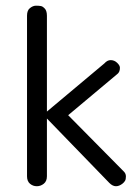

<svg xmlns="http://www.w3.org/2000/svg" viewBox="-20 -645 474 665"><path d="M142.5 -234.5V-34.5Q142.5 -17.2 131.6 -8.6Q120.7 0 107.5 0Q94.3 0 83.9 -8.6Q73.6 -17.2 73.6 -34.5V-590.8Q73.6 -609.2 83.9 -617.2Q94.3 -625.3 104.6 -625.3Q114.9 -625.3 121.3 -624.1Q127.6 -623 133.3 -617.2Q142.5 -609.2 142.5 -590.8V-258.6L341.4 -425.3Q351.7 -436.8 363.2 -436.8Q375.9 -436.8 385.6 -427.6Q395.4 -418.4 395.4 -410.3Q395.4 -395.4 386.2 -388.5L216.1 -246L409.2 -50.6Q416.1 -43.7 416.1 -33.9Q416.1 -24.1 413.2 -19Q410.3 -13.8 404.6 -9.2Q393.1 0 381.6 0Q370.1 0 358.6 -11.5Z"/></svg>

Font: Mallanna
Style: Regular
Weight: 400
Designer: Purushoth Kumar Guthula
Foundry: Andhrapradesh Society for Knowledge Networks
Version: Version 1.0.4; ttfautohint (vUNKNOWN) -l 7 -r 28 -G 50 -x 13